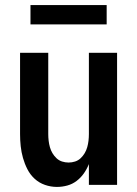

<svg xmlns="http://www.w3.org/2000/svg" viewBox="-20 -728 540 756"><path d="M204 8Q180 8 157 0Q134 -8 116.5 -24Q99 -40 88 -61.5Q77 -83 70.5 -106Q64 -129 61.5 -152.5Q59 -176 59 -200V-520H170V-200Q170 -187 171.5 -174Q173 -161 176.5 -148.5Q180 -136 186.5 -125Q193 -114 202.5 -105Q212 -96 224.5 -92Q237 -88 250 -88Q263 -88 275.5 -92Q288 -96 297.5 -105Q307 -114 313.5 -125Q320 -136 323.5 -148.5Q327 -161 328.5 -174Q330 -187 330 -200V-520H441V0H330V-82Q322 -62 310 -45Q298 -28 281.5 -15.5Q265 -3 245 2.5Q225 8 204 8ZM100 -632V-708H400V-632Z"/></svg>

Font: Iosevka SS04
Style: Bold
Weight: 700
Monospace: yes
Designer: Belleve Invis
Foundry: Belleve Invis
Version: Version 19.0.0; ttfautohint (v1.8.4)